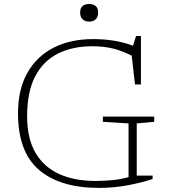

<svg xmlns="http://www.w3.org/2000/svg" viewBox="-20 -908 830 938"><path d="M648 -50H725.5V-33.5Q675 -16.5 606.2 -3.2Q537.5 10 463 10Q275 10 171.5 -77.2Q68 -164.5 68 -355Q68 -471 113.5 -551.8Q159 -632.5 241.5 -674.8Q324 -717 434.5 -717Q492 -717 541 -708.5Q590 -700 630 -684.5L644.5 -732H668.5V-495.5H639.5L623.5 -636Q573 -661.5 528.2 -671.8Q483.5 -682 430.5 -682Q334.5 -682 263 -646.2Q191.5 -610.5 152 -535.2Q112.5 -460 112.5 -340.5Q112.5 -230.5 154 -160.5Q195.5 -90.5 270.5 -57.2Q345.5 -24 446.5 -24Q486 -24 526.5 -27.8Q567 -31.5 608 -42.5V-305L482.5 -313V-338.5H733.5V-313L648 -305ZM415.5 -802.5Q395.5 -802.5 383.5 -813.8Q371.5 -825 371.5 -846.5Q371.5 -868.5 383.5 -878.5Q395.5 -888.5 415.5 -888.5Q435.5 -888.5 447.5 -878.5Q459.5 -868.5 459.5 -846.5Q459.5 -825 447.5 -813.8Q435.5 -802.5 415.5 -802.5Z"/></svg>

Font: Newsreader 6pt ExtraLight
Style: Regular
Weight: 275
Designer: Hugues Gentile
Foundry: Production Type
Version: Version 1.003; ttfautohint (v1.8.3)